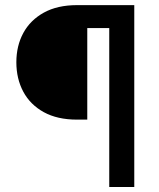

<svg xmlns="http://www.w3.org/2000/svg" viewBox="-20 -748 635 768"><path d="M511.7 -635.7H329.1V-269.5H288.1Q209.5 -269.5 155.3 -299.3Q101.1 -329.1 73.2 -381.1Q45.4 -433.1 45.4 -499Q45.4 -564.5 73.2 -616Q101.1 -667.5 155.3 -697.5Q209.5 -727.5 288.1 -727.5H511.7ZM417 0V-727.5H517.1V0Z"/></svg>

Font: Inter 17pt Medium
Style: Regular
Weight: 500
Version: Version 4.001;git-66647c0bb